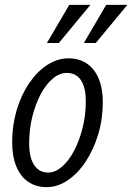

<svg xmlns="http://www.w3.org/2000/svg" viewBox="-20 -760 544 790"><path d="M172 10Q128 10 96 -12Q64 -34 47 -75.5Q30 -117 30 -175Q30 -244 48.5 -306.5Q67 -369 99.5 -417Q132 -465 174 -492.5Q216 -520 262 -520Q306 -520 337.5 -498.5Q369 -477 386 -436.5Q403 -396 403 -340Q403 -270 384 -207Q365 -144 332.5 -95Q300 -46 258.5 -18Q217 10 172 10ZM178 -50Q207 -50 235 -74Q263 -98 285 -140Q307 -182 320 -234.5Q333 -287 333 -344Q333 -400 313 -430Q293 -460 255 -460Q225 -460 197 -436.5Q169 -413 147.5 -372.5Q126 -332 113 -280Q100 -228 100 -170Q100 -112 120.5 -81Q141 -50 178 -50ZM222 -583H173L265 -740H352ZM374 -583H325L417 -740H504Z"/></svg>

Font: Instrument Sans Condensed
Style: Italic
Weight: 400
Width: 3
Italic angle: -13°
Designer: Rodrigo Fuenzalida
Foundry: fragTYPE
Version: Version 1.000;gftools[0.9.28]